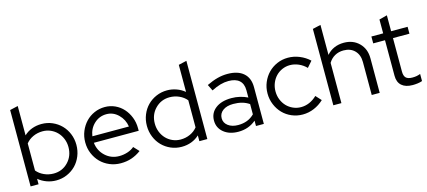

<svg xmlns="http://www.w3.org/2000/svg" viewBox="-56 -1204 3781 1700"><g transform="rotate(-15 1834.5 -354.0)"><path d="M550 -251Q550 -197 530.5 -149Q511 -101 477 -66.5Q443 -32 396.5 -12Q350 8 297 8Q253 8 211.5 -7Q170 -22 136 -50V0H63V-700L137 -717V-448Q168 -478 209.5 -493.5Q251 -509 298 -509Q351 -509 397 -489Q443 -469 477 -434.5Q511 -400 530.5 -352.5Q550 -305 550 -251ZM291 -444Q244 -444 203.5 -425.5Q163 -407 137 -374V-126Q163 -94 204 -75.5Q245 -57 291 -57Q370 -57 423.5 -112.5Q477 -168 477 -250Q477 -291 462.5 -326.5Q448 -362 423 -388Q398 -414 364 -429Q330 -444 291 -444Z M1076 -53Q1034 -22 988.5 -6.5Q943 9 889 9Q835 9 787.5 -11Q740 -31 705.5 -66Q671 -101 651 -148.5Q631 -196 631 -251Q631 -305 650.5 -352Q670 -399 703 -434Q736 -469 781.5 -489Q827 -509 878 -509Q928 -509 971.5 -489Q1015 -469 1046.5 -434Q1078 -399 1096.5 -352Q1115 -305 1115 -251V-228H704Q712 -154 765 -105Q818 -56 892 -56Q931 -56 968 -68Q1005 -80 1030 -102ZM876 -444Q811 -444 763.5 -400Q716 -356 706 -287H1041Q1031 -353 984.5 -398.5Q938 -444 876 -444Z M1610 0V-53Q1578 -23 1536.5 -7.5Q1495 8 1448 8Q1395 8 1349 -12Q1303 -32 1269 -66.5Q1235 -101 1215.5 -149Q1196 -197 1196 -251Q1196 -305 1215.5 -352.5Q1235 -400 1269 -434.5Q1303 -469 1349.5 -489Q1396 -509 1449 -509Q1492 -509 1533.5 -494.5Q1575 -480 1609 -452V-700L1683 -717V0ZM1269 -252Q1269 -211 1283.5 -175Q1298 -139 1323 -113Q1348 -87 1382 -72Q1416 -57 1455 -57Q1502 -57 1542.5 -75.5Q1583 -94 1609 -127V-375Q1583 -407 1542 -425.5Q1501 -444 1455 -444Q1377 -444 1323 -389Q1269 -334 1269 -252Z M1967 9Q1885 9 1833.5 -33Q1782 -75 1782 -142Q1782 -212 1836 -253.5Q1890 -295 1982 -295Q2022 -295 2059.5 -286Q2097 -277 2129 -261V-327Q2129 -387 2095 -417.5Q2061 -448 1996 -448Q1959 -448 1921.5 -437.5Q1884 -427 1839 -404L1811 -461Q1865 -487 1911 -499Q1957 -511 2003 -511Q2098 -511 2149.5 -466Q2201 -421 2201 -337V0H2129V-49Q2095 -20 2054.5 -5.5Q2014 9 1967 9ZM1853 -144Q1853 -102 1888.5 -75.5Q1924 -49 1980 -49Q2025 -49 2062 -63Q2099 -77 2129 -107V-201Q2098 -222 2062.5 -231.5Q2027 -241 1984 -241Q1924 -241 1888.5 -214.5Q1853 -188 1853 -144Z M2559 -58Q2599 -58 2636 -74Q2673 -90 2705 -121L2751 -71Q2711 -33 2661 -12Q2611 9 2557 9Q2504 9 2457 -11Q2410 -31 2376 -66Q2342 -101 2322 -149Q2302 -197 2302 -251Q2302 -305 2322 -352.5Q2342 -400 2376 -435Q2410 -470 2457 -490.5Q2504 -511 2557 -511Q2611 -511 2662.5 -490Q2714 -469 2753 -432L2706 -378Q2676 -409 2637 -426Q2598 -443 2558 -443Q2520 -443 2486 -428Q2452 -413 2427.5 -387Q2403 -361 2389 -326Q2375 -291 2375 -251Q2375 -210 2389.5 -174.5Q2404 -139 2428.5 -113.5Q2453 -88 2487 -73Q2521 -58 2559 -58Z M2838 0V-700L2912 -717V-442Q2941 -476 2981 -493.5Q3021 -511 3070 -511Q3155 -511 3209 -457Q3263 -403 3263 -317V0H3190V-302Q3190 -368 3152 -407Q3114 -446 3050 -446Q3005 -446 2969.5 -426Q2934 -406 2912 -369V0Z M3429 -112V-438H3321V-501H3429V-628L3502 -647V-501H3653V-438H3502V-131Q3502 -91 3520 -73.5Q3538 -56 3579 -56Q3600 -56 3616.5 -59Q3633 -62 3652 -69V-4Q3633 3 3609.5 6Q3586 9 3564 9Q3499 9 3464 -22Q3429 -53 3429 -112Z"/></g></svg>

Font: Red Hat Display
Style: Regular
Weight: 400
Designer: Pentagram / MCKL
Foundry: Pentagram / MCKL
Version: Version 1.003; Red Hat Display